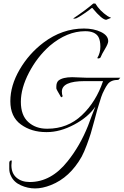

<svg xmlns="http://www.w3.org/2000/svg" viewBox="-20 -709 695 1077"><path d="M385 -276 465 -273H655L644 -261Q603 -261 585 -238Q574 -223 566.5 -207.5Q559 -192 555.5 -185Q552 -178 547.5 -164Q543 -150 541.5 -144.5Q540 -139 534.5 -122.5Q529 -106 525.5 -93Q522 -80 509 -31.5Q496 17 489 40Q482 63 467 103.5Q452 144 438 170Q372 287 266 329Q218 348 177 348Q136 348 97 330.5Q58 313 42 279Q32 260 32 238V206Q32 191 44 191Q46 191 46 193L44 218Q44 263 72.5 287.5Q101 312 147 312Q267 312 359 196Q429 109 474 -4Q480 -21 494.5 -59Q509 -97 515 -111Q475 -52 396 -10Q317 32 243 32Q241 32 239 32Q156 32 97 -11Q38 -54 38 -141.5Q38 -229 90 -318.5Q142 -408 224 -470Q329 -549 451 -549Q506 -549 546.5 -529.5Q587 -510 587 -478Q587 -464 568.5 -433.5Q550 -403 545 -389Q543 -382 530 -381Q526 -382 526 -384Q543 -412 543 -447Q543 -482 532 -502Q513 -534 458 -534Q356 -534 259 -452Q188 -389 142.5 -301.5Q97 -214 97 -138Q97 -62 138.5 -24.5Q180 13 243 13Q244 13 246 13Q359 13 439 -62.5Q519 -138 558 -254H455Q327 -254 327 -195Q327 -179 332 -169L323 -163Q296 -208 296 -213Q296 -218 296 -223Q296 -246 308 -257Q332 -276 385 -276ZM576 -598Q553 -598 499 -663Q499 -666 493 -663Q482 -653 450 -631.5Q418 -610 408.5 -606.5Q399 -603 390 -605Q463 -654 503 -689H515Q539 -649 583 -619Q596 -611 601 -611V-608Z"/></svg>

Font: Italianno
Style: Regular
Weight: 400
Designer: Robert E. Leuschke
Foundry: Robert E. Leuschke
Version: Version 1.003